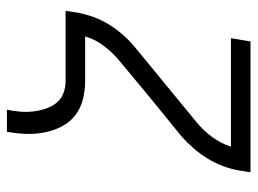

<svg xmlns="http://www.w3.org/2000/svg" viewBox="-112 -448 725 540"><g transform="rotate(90 250.0 -177.5)"><path d="M288 165Q292 146 293.5 127.5Q295 109 293 91.5Q291 74 285.5 57Q280 40 269.5 26.5Q259 13 242.5 6.5Q226 0 208 0H10L15 -33Q19 -55 27 -77.5Q35 -100 47.5 -120.5Q60 -141 76 -159.5Q92 -178 111 -194L324 -369Q347 -388 365 -412.5Q383 -437 392 -465H87L96 -520H464L459 -488Q455 -465 446.5 -442.5Q438 -420 425.5 -399.5Q413 -379 397 -360.5Q381 -342 363 -326L256 -239L150 -151Q127 -132 108.5 -107.5Q90 -83 82 -55H207Q234 -55 259.5 -48.5Q285 -42 304.5 -26.5Q324 -11 335.5 11.5Q347 34 352 59.5Q357 85 356 111.5Q355 138 350 165Z"/></g></svg>

Font: Iosevka Curly Light
Style: Italic
Weight: 300
Italic angle: -9°
Monospace: yes
Designer: Belleve Invis
Foundry: Belleve Invis
Version: Version 22.1.2; ttfautohint (v1.8.4)